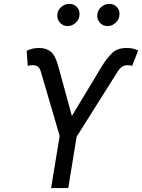

<svg xmlns="http://www.w3.org/2000/svg" viewBox="-20 -963 728 983"><path d="M241.5 0 285.5 -267 188.9 -596.6Q183.6 -614.7 173.7 -622Q163.7 -629.3 147.7 -629.3Q141.3 -629.3 133.3 -628.2Q125.4 -627.1 122.2 -625L116.5 -703.1Q134.6 -711.6 149.7 -714.5Q164.8 -717.3 181.8 -717.3Q217 -717.3 240.2 -698.2Q263.5 -679 278.4 -623.6L348 -369.3L501.4 -623.6Q529.1 -668.3 555.6 -692.8Q582 -717.3 627.8 -717.3Q644.9 -717.3 658.2 -714.7Q671.5 -712 687.5 -704.5L656.2 -625Q649.9 -629.3 633.5 -629.3Q618.6 -629.3 606.4 -622Q594.1 -614.7 582.4 -596.6L372.2 -262.8L329.5 0ZM529.8 -829.5Q506.4 -829.5 490.4 -848Q474.4 -866.5 478.7 -892Q482.6 -914.4 500.4 -928.8Q518.1 -943.2 538.4 -943.2Q565 -943.2 580.1 -925.2Q595.2 -907.3 590.9 -880.7Q587.7 -860.4 570.5 -845Q553.3 -829.5 529.8 -829.5ZM325.3 -829.5Q301.8 -829.5 285.9 -848.5Q269.9 -867.5 274.1 -892Q277.3 -914.4 295.5 -928.8Q313.6 -943.2 333.8 -943.2Q360.4 -943.2 375.5 -925.2Q390.6 -907.3 386.4 -880.7Q383.2 -860.4 365.9 -845Q348.7 -829.5 325.3 -829.5Z"/></svg>

Font: Inter UI
Style: Italic
Weight: 400
Italic angle: -9.39999°
Designer: Rasmus Andersson
Foundry: rsms
Version: 3.2;8d6f07862